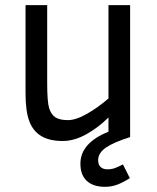

<svg xmlns="http://www.w3.org/2000/svg" viewBox="-20 -532 608 745"><path d="M483.9 159.2Q458 175.8 435.5 184.3Q413.1 192.9 387.2 192.9Q341.8 192.9 316.9 169.9Q292 147 292 103Q292 22.9 400.9 -21V-76.2Q361.8 -37.1 314.9 -11Q268.1 15.1 223.1 15.1Q171.9 15.1 139.9 -4.2Q107.9 -23.4 93.5 -62.3Q79.1 -101.1 79.1 -169.9V-512.2H163.1V-210Q163.1 -136.7 170.7 -112.3Q178.2 -87.9 194.8 -76.9Q211.4 -65.9 243.2 -65.9Q274.9 -65.9 317.9 -90.6Q360.8 -115.2 400.9 -149.9V-512.2H484.9V0Q420.9 20 390.9 40.8Q360.8 61.5 360.8 89.8Q360.8 106.9 370.4 116Q379.9 125 397 125Q414.1 125 428 119.4Q441.9 113.8 457 106Z"/></svg>

Font: ClearSansRegular
Style: Regular
Weight: 400
Foundry: Intel Corporation
Version: Version 1.00